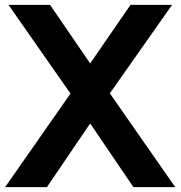

<svg xmlns="http://www.w3.org/2000/svg" viewBox="-20 -770 743 790"><path d="M529 0H701L432 -386L688 -750H517L351 -509L186 -750H15L270 -385L1 0H173L351 -262Z"/></svg>

Font: Oakes Bold
Style: Regular
Weight: 700
Designer: Samuel Oakes
Foundry: Samuel Oakes
Version: Version 1.003;PS 001.003;hotconv 1.0.88;makeotf.lib2.5.64775